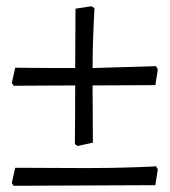

<svg xmlns="http://www.w3.org/2000/svg" viewBox="-20 -523 546 618"><path d="M480 -249 488 -300 482 -310 278 -304C278 -357.3 280 -421.7 284 -497L274 -503L223 -495L222 -304C164 -304 99.7 -304.3 29 -305L18 -256L24 -247L222 -248C222 -190.7 221.7 -127.7 221 -59L230 -53L279 -64L278 -248ZM480 73 488 22 482 12C482 12.7 458.2 13.8 410.5 15.5C362.8 17.2 312.3 18 259 18C205.7 18 129 17.7 29 17L18 66L24 75Z"/></svg>

Font: Alegreya SC
Style: Regular
Weight: 400
Designer: Juan Pablo del Peral
Foundry: Juan Pablo del Peral
Version: Version 1.003